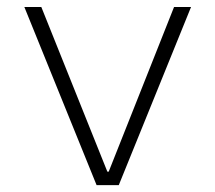

<svg xmlns="http://www.w3.org/2000/svg" viewBox="-20 -538 626 558"><path d="M260.7 0H325.2L535.2 -517.6H485.8L295.9 -39.1H292L100.1 -517.6H50.8Z"/></svg>

Font: Cascadia Code PL ExtraLight
Style: Regular
Weight: 200
Monospace: yes
Designer: Aaron Bell
Foundry: Saja Typeworks
Version: Version 2404.023